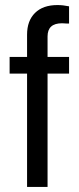

<svg xmlns="http://www.w3.org/2000/svg" viewBox="-20 -739 313 759"><path d="M253 -514V-448H168V0H87V-448H18V-514H87V-602Q87 -657 118.5 -688Q150 -719 207 -719Q229 -719 253 -714V-646H244Q233 -647 225 -647Q168 -647 168 -595V-514Z"/></svg>

Font: Almarai
Style: Regular
Weight: 400
Designer: Boutros International 2019
Foundry: Created by Boutros International 2019
Version: Version 1.10